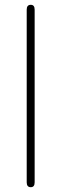

<svg xmlns="http://www.w3.org/2000/svg" viewBox="-20 -748 255 798"><path d="M108 30Q91 30 91 10V-708Q91 -728 108 -728Q124 -728 124 -708V10Q124 30 108 30Z"/></svg>

Font: Zen Maru Gothic Light
Style: Regular
Weight: 300
Designer: Yoshimichi Ohira
Foundry: Positype
Version: Version 1.001